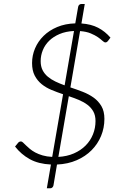

<svg xmlns="http://www.w3.org/2000/svg" viewBox="-20 -834 620 982"><path d="M240.5 7.5Q176.5 4.5 132.2 -20Q88 -44.5 57 -84.5L72.5 -103.5Q78 -110.5 87.5 -110.5Q92 -110.5 97.8 -105Q103.5 -99.5 112 -91.2Q120.5 -83 132.2 -73Q144 -63 160.2 -54.2Q176.5 -45.5 197.8 -39.2Q219 -33 247 -31.5L302.5 -352Q272.5 -362 244 -373.8Q215.5 -385.5 193.2 -403.5Q171 -421.5 157.5 -447.5Q144 -473.5 144 -511.5Q144 -550.5 159.2 -586.5Q174.5 -622.5 203 -650.5Q231.5 -678.5 272.5 -695.8Q313.5 -713 365 -714.5L379.5 -798Q380.5 -805 385 -809.2Q389.5 -813.5 396 -813.5H413.5L396.5 -714Q446.5 -710.5 482 -692Q517.5 -673.5 545 -641.5L532.5 -625Q526.5 -617 519 -617Q513 -617 504.2 -625.2Q495.5 -633.5 480.8 -643.8Q466 -654 444 -663.2Q422 -672.5 389.5 -675L340 -387Q372 -376.5 403 -364.5Q434 -352.5 458.8 -334.8Q483.5 -317 498.8 -291Q514 -265 514 -226Q514 -180 497 -138.8Q480 -97.5 448.5 -65.8Q417 -34 372.2 -14.5Q327.5 5 271.5 7.5L253.5 114Q252.5 120 248 124.5Q243.5 129 237 129H219.5ZM468.5 -215Q468.5 -244 457.2 -264Q446 -284 427 -298.2Q408 -312.5 383.5 -322.8Q359 -333 332 -342L278.5 -31.5Q323 -34 358.2 -49.5Q393.5 -65 418 -89.8Q442.5 -114.5 455.5 -146.8Q468.5 -179 468.5 -215ZM188 -521.5Q188 -494.5 197.8 -475.2Q207.5 -456 224.5 -441.8Q241.5 -427.5 263.5 -417Q285.5 -406.5 310.5 -397.5L358.5 -675.5Q316.5 -673.5 284.8 -660Q253 -646.5 231.5 -625.5Q210 -604.5 199 -577.5Q188 -550.5 188 -521.5Z"/></svg>

Font: Lato TR Light
Style: Italic
Weight: 300
Italic angle: -12°
Designer: Lukasz Dziedzic
Foundry: Lukasz Dziedzic
Version: Version 1.104 2013